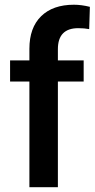

<svg xmlns="http://www.w3.org/2000/svg" viewBox="-20 -780 394 800"><path d="M102.5 0V-440.4H22V-528.3H102.5V-576.7Q102.5 -664.6 151.4 -712.4Q200.2 -760.3 288.1 -760.3Q319.3 -760.3 354.5 -751.5L351.6 -658.7Q332 -662.6 306.2 -662.6Q221.2 -662.6 221.2 -575.2V-528.3H328.6V-440.4H221.2V0Z"/></svg>

Font: Roboto-o Medium
Style: Regular
Weight: 500
Designer: Google
Version: Version 2.134; 2016; ttfautohint (v1.6)